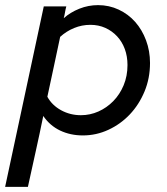

<svg xmlns="http://www.w3.org/2000/svg" viewBox="-48 -521 652 750"><path d="M-28 209Q10 32 47.5 -143.5Q85 -319 123 -496H211Q208 -485 206 -473Q204 -461 201 -450Q227 -473 262 -487Q297 -501 335 -501Q378 -501 415.5 -483.5Q453 -466 480 -435.5Q507 -405 522.5 -363.5Q538 -322 538 -275Q538 -215 516.5 -163.5Q495 -112 459 -74Q423 -36 375.5 -14Q328 8 276 8Q227 8 187 -11Q147 -30 121 -68Q107 1 91.5 70.5Q76 140 61 209ZM305 -424Q272 -424 241.5 -411.5Q211 -399 187 -377Q174 -318 162 -259.5Q150 -201 137 -143Q155 -110 190.5 -90.5Q226 -71 268 -71Q304 -71 336.5 -85.5Q369 -100 394.5 -126Q420 -152 435 -188Q450 -224 450 -267Q450 -301 439.5 -329.5Q429 -358 409.5 -379Q390 -400 363.5 -412Q337 -424 305 -424Z"/></svg>

Font: Rosa Sans
Style: Italic
Weight: 400
Italic angle: -12°
Designer: Pentagram / MCKL
Foundry: Pentagram / MCKL
Version: Version 1.005;September 16, 2019;FontCreator 11.5.0.2425 64-